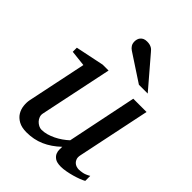

<svg xmlns="http://www.w3.org/2000/svg" viewBox="-214 -838 955 955"><g transform="rotate(45 263.5 -360.0)"><path d="M523.9 -23.9Q514.6 -18.6 498.3 -12.2Q481.9 -5.9 462.9 -0.5Q443.8 4.9 424.1 8.5Q404.3 12.2 388.2 12.2Q359.9 12.2 346.2 2.7Q332.5 -6.8 327.4 -19.3Q322.3 -31.7 322.8 -44.4Q323.2 -57.1 323.2 -63Q283.7 -25.4 240.5 -6.6Q197.3 12.2 147 12.2Q112.3 12.2 90.3 0Q68.4 -12.2 57.1 -30.8Q45.9 -49.3 43.5 -71.3Q41 -93.3 44.9 -112.8L109.9 -424.8L25.9 -434.1V-462.9L176.8 -494.1H217.8L138.2 -112.8Q135.3 -100.1 139.4 -88.6Q143.6 -77.1 151.6 -68.6Q159.7 -60.1 169.9 -54.9Q180.2 -49.8 189.9 -49.8Q208 -49.8 226.3 -54.9Q244.6 -60.1 262.7 -68.8Q280.8 -77.6 297.4 -89.1Q314 -100.6 328.1 -113.8L403.8 -481.9H497.1L417 -97.2Q413.6 -81.5 417 -71Q420.4 -60.5 427.5 -53.7Q434.6 -46.9 443.6 -43.9Q452.6 -41 460.9 -41Q470.7 -41 486.8 -43.9Q502.9 -46.9 523.9 -59.1ZM374.5 -550.8 229.5 -646Q219.2 -652.8 212.9 -662.8Q206.5 -672.9 206.5 -688Q206.5 -695.3 208.7 -703.1Q210.9 -710.9 216.1 -717.3Q221.2 -723.6 229.7 -727.8Q238.3 -731.9 251.5 -731.9Q262.2 -731.9 269.8 -730Q277.3 -728 283.2 -724.9Q289.1 -721.7 293.7 -717Q298.3 -712.4 302.7 -707L436.5 -550.8Z"/></g></svg>

Font: Charis SIL CyrE
Style: Italic
Weight: 400
Italic angle: -11°
Foundry: SIL International
Version: Version 5.000